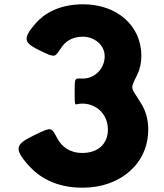

<svg xmlns="http://www.w3.org/2000/svg" viewBox="-20 -860 766 895"><path d="M266 -638C283 -664 314 -689 366 -689C419 -689 468 -651 468 -598C468 -538 419 -494 369 -494H349C329 -494 328 -492 328 -433C328 -373 328 -372 339 -374C345 -376 354 -377 364 -377C430 -377 483 -327 483 -256C483 -186 433 -147 364 -147C302 -147 268 -179 250 -210C218 -266 227 -272 142 -231C57 -189 38 -172 115 -87C161 -36 238 15 365 15C542 15 671 -98 671 -256C671 -300 661 -337 643 -369C590 -459 583 -437 619 -510C632 -536 639 -566 639 -600C639 -740 525 -840 368 -840C253 -840 184 -795 145 -750C79 -674 97 -658 169 -623C241 -588 235 -594 266 -638Z"/></svg>

Font: Hussar Print
Style: Bold
Weight: 700
Foundry: Cannot Into Space Fonts
Version: Version 2.00